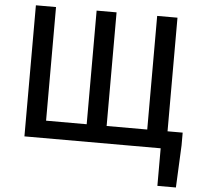

<svg xmlns="http://www.w3.org/2000/svg" viewBox="-61 -799 1123 1074"><g transform="rotate(5 500.5 -262.5)"><path d="M892 -98V-736H778V-98H550V-736H438V-98H210V-736H97V0H862V211H966L977 -27V-98Z"/></g></svg>

Font: Genne Gothic Medium
Style: Regular
Weight: 500
Designer: Ryoko NISHIZUKA (kana & ideographs); Paul D. Hunt (Latin, Greek & Cyrillic); Wenlong ZHANG (bopomofo); Sandoll Communica
Foundry: Adobe Systems Incorporated
Version: Version 1.004;PS 1.004;hotconv 16.6.51;makeotf.lib2.5.65220